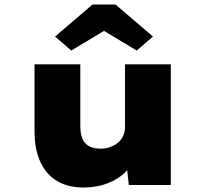

<svg xmlns="http://www.w3.org/2000/svg" viewBox="-20 -820 921 851"><path d="M350 11Q281 11 233 -17.5Q185 -46 159 -102Q133 -158 133 -239V-535H336V-261Q336 -227 345.5 -205Q355 -183 375 -172Q395 -161 427 -161Q448 -161 467.5 -168Q487 -175 502 -187Q517 -199 525.5 -217Q534 -235 534 -256V-535H737V0H551L539 -108L577 -120Q565 -86 534 -55.5Q503 -25 455.5 -7Q408 11 350 11ZM296 -596 224 -658 390 -800H492L658 -658L586 -596L426 -692H456Z"/></svg>

Font: Lexend Giga Black
Style: Regular
Weight: 900
Designer: Bonnie Shaver-Troup, Thomas Jockin
Foundry: Lexend
Version: Version 1.007